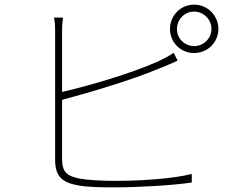

<svg xmlns="http://www.w3.org/2000/svg" viewBox="-20 -810 1040 829"><path d="M744 -685C744 -726 777 -760 818 -760C859 -760 893 -726 893 -685C893 -644 859 -611 818 -611C777 -611 744 -644 744 -685ZM714 -685C714 -627 760 -581 818 -581C876 -581 923 -627 923 -685C923 -743 876 -790 818 -790C760 -790 714 -743 714 -685ZM252 -734H213C217 -717 218 -701 218 -676C218 -631 218 -198 218 -120C218 -44 253 -21 320 -9C360 -2 418 -1 472 -1C580 -1 729 -10 808 -22V-59C724 -37 579 -29 472 -29C418 -29 356 -33 323 -39C271 -50 248 -65 248 -124V-379C361 -409 550 -464 674 -517C701 -527 728 -540 747 -548L730 -582C713 -570 688 -557 663 -545C542 -491 361 -439 248 -413V-676C248 -703 250 -717 252 -734Z"/></svg>

Font: Harano Aji Gothic CN ExtraLight
Style: Regular
Weight: 250
Foundry: Masamichi Hosoda
Version: HaranoAjiGothicCN-ExtraLight version 20230610;ttx 4.39.4